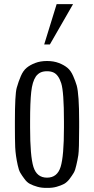

<svg xmlns="http://www.w3.org/2000/svg" viewBox="-20 -892 453 925"><path d="M192.9 -677.7 252.9 -872.1H332L220.2 -677.7ZM125 -307.6V-277.3Q125 -139.6 141.1 -87.9Q157.2 -36.1 206.5 -36.1Q255.9 -36.1 272 -87.9Q288.1 -139.6 288.1 -277.3V-307.6Q288.1 -449.7 274.9 -491.2Q261.7 -532.2 237.3 -543Q224.6 -548.8 206.5 -548.8Q188.5 -548.8 175.8 -543Q163.1 -537.1 153.3 -524.4Q135.7 -499 130.4 -448.7Q125 -398.9 125 -307.6ZM51.8 -277.3V-307.6Q51.8 -437.5 60.5 -468.8Q69.3 -500 80.6 -525.9Q91.8 -551.8 108.4 -565.4Q125 -579.1 149.4 -588.4Q174.3 -598.1 206.5 -598.1Q238.8 -598.1 263.7 -588.4Q288.1 -579.1 304.7 -565.4Q321.3 -551.8 332.5 -525.9Q343.8 -500 349.6 -480Q361.3 -437.5 361.3 -307.6V-277.3Q361.3 -169.9 357.4 -145Q353.5 -120.1 347.7 -96.2Q342.8 -72.3 335 -59.1Q327.1 -45.9 315.4 -30.3Q303.7 -14.6 288.6 -5.9Q273.4 2 252.9 7.8Q232.4 13.7 206.5 13.2Q180.7 13.7 160.2 7.8Q139.6 2 124.5 -5.9Q109.4 -13.7 97.7 -30.3Q85.9 -45.9 78.1 -59.1Q70.3 -72.3 65.4 -96.2Q55.2 -142.1 53.2 -182.6Q51.8 -223.1 51.8 -277.3Z"/></svg>

Font: Oswald-Light
Style: Light
Weight: 300
Designer: vernon adams
Foundry: vernon adams
Version: Version ; ttfautohint (v0.92.18-e454-dirty) -l 8 -r 50 -G 20